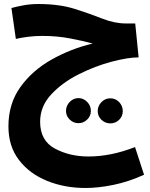

<svg xmlns="http://www.w3.org/2000/svg" viewBox="-20 -543 748 957"><path d="M698 328 653 190Q533 237 421 237Q327 237 253.5 197.5Q180 158 180 64Q180 -13 235.5 -72.5Q291 -132 373 -173Q455 -214 536.5 -235.5Q618 -257 671 -257L654 -426H609Q551 -426 490.5 -450Q430 -474 353 -498.5Q276 -523 171 -523Q134 -523 100 -517Q66 -511 37 -503L59 -349Q84 -355 119 -359.5Q154 -364 191 -364Q264 -364 329.5 -351.5Q395 -339 442 -326Q333 -300 237 -246Q141 -192 81.5 -109Q22 -26 22 87Q22 186 74.5 254.5Q127 323 214.5 358.5Q302 394 407 394Q470 394 545.5 378.5Q621 363 698 328ZM371 71Q396 71 414.5 53Q433 35 433 10Q433 -16 414.5 -35Q396 -54 371 -54Q346 -54 327.5 -35Q309 -16 309 10Q309 35 327.5 53Q346 71 371 71ZM530 72Q556 72 574 54Q592 36 592 11Q592 -15 574 -34Q556 -53 530 -53Q504 -53 485.5 -34Q467 -15 467 11Q467 36 485.5 54Q504 72 530 72Z"/></svg>

Font: Noto Sans Arabic Extra
Style: Regular
Weight: 800
Designer: Nadine Chahine - Monotype Design Team
Foundry: Monotype Imaging Inc.
Version: Version 1.902